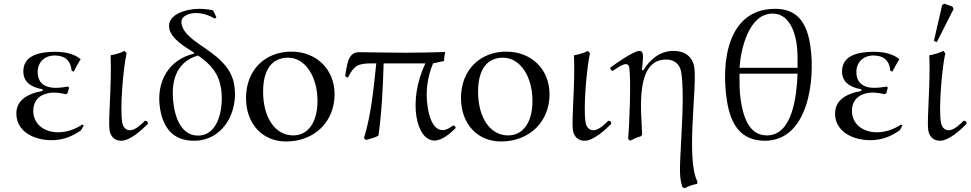

<svg xmlns="http://www.w3.org/2000/svg" viewBox="-20 -750 5286 1045"><path d="M161 -146C161 -226 228 -246 272 -246C293 -246 315 -243 338 -237L348 -243C350 -250 353 -260 356 -273L351 -279C327 -275 305 -272 283 -272C207 -272 185 -314 185 -358C185 -412 223 -448 278 -448C334 -448 365 -420 370 -365L381 -360C390 -379 403 -401 419 -428C386 -455 340 -468 281 -468C165 -468 107 -433 107 -361C107 -309 142 -276 212 -264V-255C117 -238 69 -197 69 -132C69 -37 160 13 262 13C318 13 371 -5 421 -41L436 -67L428 -72C385 -44 341 -30 296 -30C219 -30 161 -76 161 -146Z M785 -83 779 -91 769 -93C751 -75 717 -41 687 -41C662 -41 648 -63 645 -85C632 -165 651 -379 669 -460L658 -473C635 -461 608 -454 582 -449C589 -293 568 -100 576 -43C581 -7 604 16 640 16C689 16 754 -45 784 -75Z M1255 -287C1226 -470 986 -506 968 -622C961 -664 1011 -679 1046 -679C1081 -679 1116 -668 1149 -649L1158 -655C1153 -667 1147 -681 1139 -694C1114 -699 1089 -702 1064 -702C1003 -702 888 -676 901 -597C910 -539 989 -493 1036 -464V-458C898 -426 828 -304 851 -160C868 -53 923 16 1036 16C1193 16 1279 -139 1255 -287ZM1183 -269C1198 -174 1175 -12 1057 -12C973 -12 938 -99 927 -167C906 -295 931 -411 1058 -448C1129 -399 1170 -350 1183 -269Z M1566 -469C1420 -469 1319 -366 1319 -217C1319 -76 1408 20 1537 20C1691 20 1801 -87 1801 -237C1801 -372 1703 -469 1566 -469ZM1548 -436C1640 -436 1708 -336 1708 -200C1708 -85 1657 -13 1576 -13C1478 -13 1412 -109 1412 -251C1412 -371 1460 -436 1548 -436Z M2345 15C2386 15 2432 -25 2458 -51L2460 -57L2453 -66L2446 -67C2430 -56 2412 -42 2389 -42C2333 -42 2314 -125 2308 -166C2294 -251 2307 -333 2337 -405L2397 -418C2397 -435 2400 -452 2403 -467C2333 -465 2263 -463 2192 -463C2106 -463 2020 -465 1935 -466C1870 -467 1869 -389 1859 -340L1861 -333L1870 -328L1876 -332C1908 -395 1930 -405 2005 -405H2028C2013 -266 2001 -129 1961 2L1972 12C1991 6 2025 -1 2040 -13C2058 -141 2064 -274 2068 -405H2295C2198 -199 2245 15 2345 15Z M2736 -469C2590 -469 2489 -366 2489 -217C2489 -76 2578 20 2707 20C2861 20 2971 -87 2971 -237C2971 -372 2873 -469 2736 -469ZM2718 -436C2810 -436 2878 -336 2878 -200C2878 -85 2827 -13 2746 -13C2648 -13 2582 -109 2582 -251C2582 -371 2630 -436 2718 -436Z M3307 -83 3301 -91 3291 -93C3273 -75 3239 -41 3209 -41C3184 -41 3170 -63 3167 -85C3154 -165 3173 -379 3191 -460L3180 -473C3157 -461 3130 -454 3104 -449C3111 -293 3090 -100 3098 -43C3103 -7 3126 16 3162 16C3211 16 3276 -45 3306 -75Z M3461 -473C3428 -473 3332 -404 3303 -383L3301 -377L3309 -366L3315 -364C3331 -375 3367 -401 3387 -401C3398 -401 3403 -393 3405 -382C3415 -316 3406 -73 3399 6L3409 16C3429 6 3449 -3 3470 -9L3475 -18C3471 -137 3433 -426 3605 -426C3650 -426 3680 -402 3688 -356C3706 -244 3688 -12 3683 101C3677 216 3685 234 3693 266L3704 275C3726 264 3749 255 3774 251L3776 238C3712 117 3775 -277 3759 -382C3750 -444 3705 -473 3646 -473C3570 -473 3516 -424 3481 -367L3474 -369C3478 -427 3489 -473 3461 -473Z M4390 -504C4372 -618 4326 -702 4199 -702C3939 -702 3903 -412 3937 -199C3956 -80 4007 16 4143 16C4379 16 4419 -316 4390 -504ZM4321 -381H4005C4012 -485 4056 -676 4185 -676C4271 -676 4304 -585 4315 -517C4322 -472 4321 -426 4321 -381ZM4321 -349C4316 -237 4297 -13 4154 -13C4052 -13 4024 -125 4012 -203C4004 -252 4005 -301 4005 -349Z M4617 -146C4617 -226 4684 -246 4728 -246C4749 -246 4771 -243 4794 -237L4804 -243C4806 -250 4809 -260 4812 -273L4807 -279C4783 -275 4761 -272 4739 -272C4663 -272 4641 -314 4641 -358C4641 -412 4679 -448 4734 -448C4790 -448 4821 -420 4826 -365L4837 -360C4846 -379 4859 -401 4875 -428C4842 -455 4796 -468 4737 -468C4621 -468 4563 -433 4563 -361C4563 -309 4598 -276 4668 -264V-255C4573 -238 4525 -197 4525 -132C4525 -37 4616 13 4718 13C4774 13 4827 -5 4877 -41L4892 -67L4884 -72C4841 -44 4797 -30 4752 -30C4675 -30 4617 -76 4617 -146Z M5063 -527 5079 -521 5170 -701 5164 -714 5120 -730 5108 -723ZM5241 -83 5235 -91 5225 -93C5207 -75 5173 -41 5143 -41C5118 -41 5104 -63 5101 -85C5088 -165 5107 -379 5125 -460L5114 -473C5091 -461 5064 -454 5038 -449C5045 -293 5024 -100 5032 -43C5037 -7 5060 16 5096 16C5145 16 5210 -45 5240 -75Z"/></svg>

Font: Asana Math
Style: Regular
Weight: 400
Version: Version 000.958